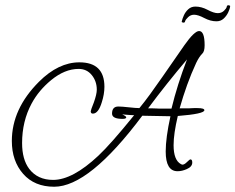

<svg xmlns="http://www.w3.org/2000/svg" viewBox="-20 -628 895 730"><path d="M186 82Q111 82 68 33Q25 -16 25 -92Q25 -214 128 -317Q202 -391 282 -391Q377 -391 377 -298Q377 -270 367 -239Q354 -196 333 -196Q325 -196 325 -205Q325 -209 337 -239Q348 -270 348 -287Q348 -319 329 -342.5Q310 -366 279 -366Q226 -366 174 -323Q151 -304 132.5 -282Q114 -260 100 -234Q64 -167 64 -84Q64 -22 91 14Q123 56 182 56Q256 56 354 -36Q401 -80 490 -190Q486 -190 478 -190.5Q470 -191 457 -192L447 -193H445Q460 -186 460 -182Q460 -176 446 -176Q406 -176 406 -196Q406 -223 430 -223Q443 -223 470 -220Q497 -217 510 -217Q529 -240 550.5 -269.5Q572 -299 597 -335L681 -456Q719 -510 737 -510Q758 -510 758 -456Q758 -432 749 -424Q737 -412 726 -389Q707 -348 691.5 -305Q676 -262 663 -216H697Q701 -216 705.5 -216.5Q710 -217 717 -217H731Q757 -217 757 -209Q757 -195 656 -187Q648 -153 644 -125.5Q640 -98 640 -76Q640 -19 668 -4Q672 -2 674 -2Q681 -2 691 -12Q701 -22 704 -22Q711 -22 711 -10Q711 6 690 15Q672 23 655 23Q610 23 610 -52Q610 -104 628 -186L521 -188Q319 82 186 82ZM632 -215Q654 -306 691 -402Q652 -356 615 -309.5Q578 -263 543 -216H561Q569 -216 575.5 -215.5Q582 -215 587 -215ZM671 -546Q673 -556 679 -569.5Q685 -583 696 -593Q707 -603 723 -603Q746 -603 769.5 -590.5Q793 -578 808 -578Q822 -578 831.5 -587Q841 -596 842 -602Q843 -609 849.5 -608Q856 -607 855 -604Q854 -594 847.5 -580.5Q841 -567 830 -557Q819 -547 803 -547Q780 -547 756.5 -559.5Q733 -572 718 -572Q705 -572 695.5 -563Q686 -554 684 -548Q683 -541 676.5 -542Q670 -543 671 -546Z"/></svg>

Font: Petemoss
Style: Regular
Weight: 400
Designer: Robert E. Leuschke
Foundry: Robert E. Leuschke
Version: Version 1.010; ttfautohint (v1.8.3)